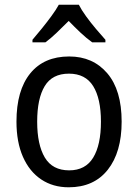

<svg xmlns="http://www.w3.org/2000/svg" viewBox="-20 -837 586 816"><path d="M497 -320Q497 -190 438 -115.5Q379 -41 272 -41Q205 -41 155 -74.5Q105 -108 77.5 -170.5Q50 -233 50 -320Q50 -453 108.5 -525Q167 -597 274 -597Q375 -597 436 -525.5Q497 -454 497 -320ZM138 -320Q138 -222 170.5 -167.5Q203 -113 274 -113Q343 -113 376 -167Q409 -221 409 -320Q409 -418 376 -471Q343 -524 273 -524Q202 -524 170 -471Q138 -418 138 -320ZM315 -817Q326 -795 346 -767.5Q366 -740 388 -714Q410 -688 428 -668V-657H372Q348 -674 322.5 -698Q297 -722 272 -748Q246 -722 221 -698Q196 -674 173 -657H118V-668Q136 -689 157.5 -715.5Q179 -742 198.5 -768.5Q218 -795 230 -817Z"/></svg>

Font: Noto Sans Tamil UI SemiCondensed
Style: Regular
Weight: 400
Width: 4
Designer: Jelle Bosma - Monotype Design Team
Foundry: Monotype Imaging Inc.
Version: Version 2.004; ttfautohint (v1.8.4.7-5d5b)